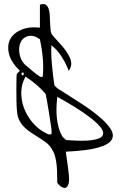

<svg xmlns="http://www.w3.org/2000/svg" viewBox="-20 -856 588 938"><path d="M260 38Q259 19 259 -3Q259 -25 257 -47Q255 -69 249.5 -90.5Q244 -112 231 -131Q221 -148 204 -160.5Q187 -173 168.5 -184.5Q150 -196 132 -208Q114 -220 99.5 -234Q85 -248 75 -267Q65 -286 63 -313Q61 -332 60.5 -362Q60 -392 60 -421.5Q60 -451 60.5 -472.5Q61 -494 63 -496L77 -510Q34 -552 24 -592.5Q14 -633 29.5 -663.5Q45 -694 83.5 -710.5Q122 -727 175 -721V-833Q193 -839 202.5 -833.5Q212 -828 217 -814.5Q222 -801 223 -783.5Q224 -766 224.5 -748.5Q225 -731 226.5 -715.5Q228 -700 231 -692Q237 -683 248 -670.5Q259 -658 273 -643Q287 -628 299 -611.5Q311 -595 319.5 -578Q328 -561 328 -544Q328 -527 316 -510Q303 -544 281.5 -578.5Q260 -613 231 -635Q229 -590 234 -536.5Q239 -483 246 -439Q247 -438 252 -432.5Q257 -427 260 -425Q311 -392 364 -358.5Q417 -325 457.5 -292Q498 -259 518.5 -229Q539 -199 526.5 -175Q514 -151 461.5 -135.5Q409 -120 302 -115Q302 -108 305 -89Q308 -70 311 -47Q314 -24 316.5 -0.5Q319 23 315.5 39Q312 55 302.5 60.5Q293 66 274 53Q272 51 267 45.5Q262 40 260 38ZM302 -172Q389 -165 431 -171.5Q473 -178 481.5 -194.5Q490 -211 471.5 -234Q453 -257 419 -283Q385 -309 342.5 -335Q300 -361 260 -383Q257 -358 256 -332.5Q255 -307 257.5 -281.5Q260 -256 267 -231Q274 -206 287 -186Q289 -185 295 -179.5Q301 -174 302 -172ZM231 -201Q232 -204 232 -214.5Q232 -225 231 -229Q230 -238 226 -261.5Q222 -285 218 -312.5Q214 -340 209.5 -364Q205 -388 203 -397Q182 -422 157 -443Q132 -464 105 -482Q85 -447 84 -407.5Q83 -368 96 -331.5Q109 -295 133.5 -264Q158 -233 189 -214Q196 -211 208.5 -203.5Q221 -196 231 -201ZM175 -482Q176 -480 181.5 -480Q187 -480 189 -482Q193 -528 189 -573Q185 -618 175 -664Q153 -680 135 -681Q117 -682 103 -674Q89 -666 81.5 -650.5Q74 -635 73.5 -615.5Q73 -596 80 -575.5Q87 -555 105 -537Q109 -535 118 -527Q127 -519 138 -509.5Q149 -500 159.5 -492.5Q170 -485 175 -482ZM92 -488Q96 -488 96 -495Q96 -502 92 -502Q85 -502 85 -495Q85 -488 92 -488Z"/></svg>

Font: Liu Jian Mao Cao
Style: Regular
Weight: 400
Designer: ZhongQi
Foundry: ZhongQi
Version: Version 1.001